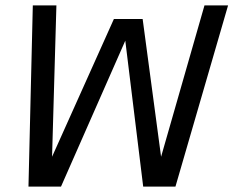

<svg xmlns="http://www.w3.org/2000/svg" viewBox="-20 -688 861 708"><path d="M400 -618H506L574 -110L734 -668H821L627 0H508L442 -538L205 0H85L101 -668H188L172 -110Z"/></svg>

Font: Rambla
Style: Italic
Weight: 400
Italic angle: -12°
Designer: Martin Sommaruga
Foundry: Martin Sommaruga
Version: Version 1.001